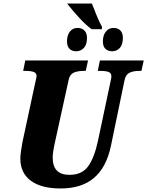

<svg xmlns="http://www.w3.org/2000/svg" viewBox="-20 -1056 833 1086"><path d="M95 -159Q95 -175 99 -203Q103 -231 107 -252L179 -587Q187 -619 187 -625Q187 -643 171 -649Q155 -655 122 -655H111L123 -714H478L465 -655H453Q418 -655 396 -644.5Q374 -634 368 -603L291 -252Q278 -194 278 -164Q278 -67 373 -67Q444 -67 479 -116Q514 -165 534 -259L605 -594Q610 -614 610 -625Q610 -643 594 -649Q578 -655 545 -655H533L545 -714H793L780 -655H768Q733 -655 711.5 -644Q690 -633 684 -600L607 -229Q582 -110 512 -50Q442 10 323 10Q213 10 154 -34Q95 -78 95 -159ZM366 -1028 360 -1036H500Q507 -1016 510 -1011Q534 -946 557 -904L556 -891H498Q465 -915 427.5 -956Q390 -997 366 -1028ZM359 -822Q359 -856 375 -877Q391 -898 419 -898Q443 -898 457.5 -883.5Q472 -869 472 -842Q472 -803 454 -784.5Q436 -766 412 -766Q387 -766 373 -780Q359 -794 359 -822ZM562 -822Q562 -856 578.5 -877Q595 -898 622 -898Q647 -898 661 -883.5Q675 -869 675 -842Q675 -803 657.5 -784.5Q640 -766 615 -766Q590 -766 576 -780Q562 -794 562 -822Z"/></svg>

Font: Noto Serif NarrowBlack
Style: Italic
Weight: 900
Width: 4
Italic angle: -12°
Designer: Monotype Design Team
Foundry: Monotype Imaging Inc.
Version: Version 1.001